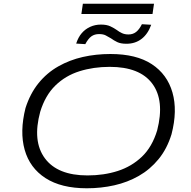

<svg xmlns="http://www.w3.org/2000/svg" viewBox="-20 -1003 1025 1031"><path d="M446 8Q309 8 224.5 -46.5Q140 -101 112.5 -198.5Q85 -296 117 -423Q142 -501 187 -556.5Q232 -612 293 -646.5Q354 -681 424.5 -697Q495 -713 573 -713Q712 -713 795 -658.5Q878 -604 906 -506.5Q934 -409 901 -282Q877 -204 831.5 -148.5Q786 -93 725.5 -58.5Q665 -24 594 -8Q523 8 446 8ZM450 -61Q538 -61 612.5 -85Q687 -109 742 -161.5Q797 -214 824 -303Q865 -463 798 -553.5Q731 -644 569 -644Q482 -644 407 -620.5Q332 -597 277.5 -544Q223 -491 196 -403Q153 -245 221 -153Q289 -61 450 -61ZM417 -928 425 -983H807L799 -928ZM659 -768Q628 -768 609.5 -777Q591 -786 576 -797Q561 -806 547.5 -813Q534 -820 512 -820Q488 -820 471 -808Q454 -796 438 -766L389 -769Q400 -803 419 -825Q438 -847 464.5 -859Q491 -871 522 -871Q553 -871 573 -861.5Q593 -852 607 -842Q620 -832 635 -825Q650 -818 670 -818Q694 -818 711 -831.5Q728 -845 742 -873L792 -870Q774 -820 740 -794Q706 -768 659 -768Z"/></svg>

Font: Nunito Sans 7pt Expanded Light
Style: Italic
Weight: 300
Width: 7
Italic angle: -9°
Designer: Vernon Adams
Foundry: Vernon Adams
Version: Version 3.101;gftools[0.9.27]